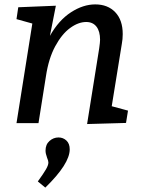

<svg xmlns="http://www.w3.org/2000/svg" viewBox="-20 -560 649 873"><path d="M488 -77 562 -57 553 -1 376 4 431 -340Q435 -368 435 -379Q435 -418 418.5 -439Q402 -460 372 -460Q336 -460 298.5 -432.5Q261 -405 231 -349.5Q201 -294 189 -214L155 0H55L127 -453L55 -473L63 -527L234 -534L207 -397Q247 -468 302.5 -504Q358 -540 413 -540Q470 -540 504 -504.5Q538 -469 538 -405Q538 -382 534 -361ZM152 265Q178 229 189 210Q200 191 200 179Q200 171 194 157Q187 138 187 125Q187 97 205 81Q223 65 246 65Q267 65 282 79Q297 93 297 119Q297 185 186 293Z"/></svg>

Font: Bitter Pro Medium
Style: Italic
Weight: 500
Italic angle: -9°
Designer: Sol Matas, and Bitter project Authors
Foundry: Sol Matas
Version: Version 1.010